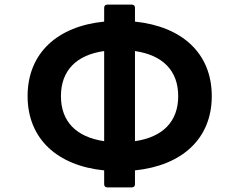

<svg xmlns="http://www.w3.org/2000/svg" viewBox="-20 -808 1040 835"><path d="M447 7H553C562 7 567 2 567 -7V-67C771 -88 901 -204 901 -390C901 -577 771 -693 567 -714V-774C567 -783 562 -788 553 -788H447C438 -788 433 -783 433 -774V-714C230 -694 100 -577 100 -390C100 -204 230 -87 433 -67V-7C433 2 438 7 447 7ZM433 -586V-194C311 -212 245 -280 245 -390C245 -500 311 -569 433 -586ZM567 -194V-586C689 -568 755 -500 755 -390C755 -280 689 -212 567 -194Z"/></svg>

Font: LINE Seed JP App_OTF Bold
Style: Regular
Weight: 700
Designer: LINE & Fontrix & Fontworks
Version: Version 1.009